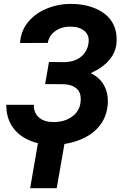

<svg xmlns="http://www.w3.org/2000/svg" viewBox="-20 -741 643 995"><path d="M312 -418.9Q366.2 -419.9 399.7 -446.8Q433.1 -473.6 439 -519.5Q443.8 -557.6 418.5 -579.8Q393.1 -602.1 346.7 -603Q302.2 -604 268.6 -581.5Q234.9 -559.1 227.5 -518.6L84 -518.1Q87.4 -578.6 124 -624.8Q160.6 -670.9 221.9 -696.3Q283.2 -721.7 353 -720.7Q425.3 -719.7 481 -694.1Q536.6 -668.5 562.3 -624.3Q587.9 -580.1 584 -522Q577.6 -420.4 450.2 -361.8Q497.6 -338.9 519.8 -297.1Q542 -255.4 538.6 -203.1Q534.2 -138.2 497.1 -90.3Q460 -42.5 393.1 -16.1Q326.2 10.3 247.6 9.3Q179.2 8.8 124.3 -17.3Q69.3 -43.5 40.8 -89.4Q12.2 -135.3 12.7 -197.8H155.3Q154.3 -157.2 180.7 -133.3Q207 -109.4 253.4 -108.4Q309.6 -107.4 349.6 -134Q389.6 -160.6 396.5 -205.1Q404.3 -255.4 379.9 -279.3Q355.5 -303.2 307.6 -304.7L213.9 -305.2L233.9 -419.9ZM273.9 234.4H136.2L183.6 -40H321.8Z"/></svg>

Font: RobotoInd
Style: Bold Italic
Weight: 700
Italic angle: -12°
Designer: Google
Version: Version 2.001150; 2014